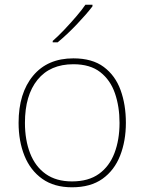

<svg xmlns="http://www.w3.org/2000/svg" viewBox="-20 -786 615 816"><path d="M515 -264Q515 -187 490.5 -124.5Q466 -62 415.5 -26Q365 10 286 10Q210 10 159.5 -26Q109 -62 84 -124Q59 -186 59 -264Q59 -390 120.5 -464Q182 -538 292 -538Q372 -538 421 -501.5Q470 -465 492.5 -403Q515 -341 515 -264ZM86 -264Q86 -191 108 -134.5Q130 -78 174.5 -46.5Q219 -15 286 -15Q356 -15 400.5 -47Q445 -79 466.5 -135.5Q488 -192 488 -264Q488 -333 468.5 -389.5Q449 -446 406 -479.5Q363 -513 292 -513Q193 -513 139.5 -447Q86 -381 86 -264ZM373 -766V-759Q347 -725 306 -682Q265 -639 225 -606H204V-612Q227 -632 253.5 -660Q280 -688 304.5 -716.5Q329 -745 343 -766Z"/></svg>

Font: Noto Sans Cherokee Thin
Style: Regular
Weight: 100
Designer: Monotype Design Team
Foundry: Monotype Imaging Inc.
Version: Version 2.001; ttfautohint (v1.8.4.7-5d5b)